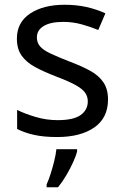

<svg xmlns="http://www.w3.org/2000/svg" viewBox="-20 -566 519 807"><path d="M434 -148Q434 -70 376 -30Q318 10 220 10Q164 10 123.5 1Q83 -8 52 -24V-104Q84 -88 129.5 -74.5Q175 -61 222 -61Q289 -61 319 -82.5Q349 -104 349 -140Q349 -160 338 -176Q327 -192 298.5 -208Q270 -224 217 -244Q165 -264 128 -284Q91 -304 71 -332Q51 -360 51 -404Q51 -472 106.5 -509Q162 -546 252 -546Q301 -546 343.5 -536.5Q386 -527 423 -510L393 -440Q359 -454 322 -464Q285 -474 246 -474Q192 -474 163.5 -456.5Q135 -439 135 -409Q135 -387 148 -371.5Q161 -356 191.5 -341.5Q222 -327 273 -307Q324 -288 360 -268Q396 -248 415 -219.5Q434 -191 434 -148ZM304 70Q300 88 287.5 115.5Q275 143 258.5 171Q242 199 224 221H176V209Q184 192 192.5 165.5Q201 139 208 110.5Q215 82 217 61H304Z"/></svg>

Font: Noto Sans Old Permic
Style: Regular
Weight: 400
Designer: Monotype Design Team
Foundry: Monotype Imaging Inc.
Version: Version 2.001; ttfautohint (v1.8.4.7-5d5b)